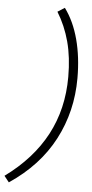

<svg xmlns="http://www.w3.org/2000/svg" viewBox="-149 -840 510 1059"><g transform="rotate(5 106.0 -311.0)"><path d="M166 -804Q217 -735 243 -637.5Q269 -540 269 -423Q269 -239 187.5 -83.5Q106 72 -58 182L-85 148Q66 38 142 -105Q218 -248 218 -426Q218 -534 195 -620Q172 -706 127 -779Z"/></g></svg>

Font: Prodigy Sans Light
Style: Italic
Weight: 300
Italic angle: -13°
Designer: Wei Huang
Foundry: Wei Huang
Version: Version 1.003; ttfautohint (v1.8.3)